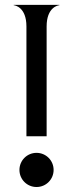

<svg xmlns="http://www.w3.org/2000/svg" viewBox="-20 -748 293 770"><path d="M126.5 2C164.5 2 195 -28.5 195 -66.5C195 -104.5 164.5 -135 126.5 -135C88.5 -135 58 -104.5 58 -66.5C58 -28.5 88.5 2 126.5 2ZM86 -642V-201.5H167V-642C167 -719.5 213.5 -727 218 -727V-728.5H35V-727C39.5 -727 86 -719.5 86 -642Z"/></svg>

Font: Beautique Display Thin
Style: Bold
Weight: 500
Designer: Nhat-Quang Ngo
Version: Version 1.100;Glyphs 3.2.3 (3260)